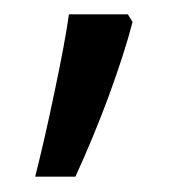

<svg xmlns="http://www.w3.org/2000/svg" viewBox="-20 -124 261 261"><path d="M73.7 -104.5H153.8L160.2 -94.2Q149.9 -53.7 127.4 7.8Q106.9 63 82.5 116.2H27.8Q41 64 53.7 2.9Q68.4 -66.4 73.7 -104.5Z"/></svg>

Font: Khula Regular
Style: Regular
Weight: 400
Designer: Erin McLaughlin, Steve Matteson
Version: Version 1.000;PS 1.0;hotconv 1.0.72;makeotf.lib2.5.5900